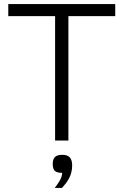

<svg xmlns="http://www.w3.org/2000/svg" viewBox="-20 -696 613 951"><path d="M318.8 -616.2V0H252.9V-616.2H21V-675.8H550.8V-616.2ZM251 234.9Q264.6 217.8 275.9 198.7Q287.1 179.7 288.1 160.2Q263.2 160.2 252.2 150.9Q241.2 141.6 241.2 116.2Q241.2 93.3 252 82Q262.7 70.8 289.1 70.8Q314 70.8 325.7 83.7Q337.4 96.7 337.4 123Q337.4 141.6 333.5 157Q329.6 172.4 322.8 185.8Q315.9 199.2 306.9 211.2Q297.9 223.1 287.1 234.9Z"/></svg>

Font: Clear Sans Light
Style: Regular
Weight: 300
Foundry: Intel Corporation
Version: Version 1.00